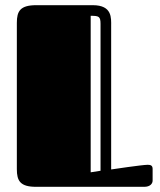

<svg xmlns="http://www.w3.org/2000/svg" viewBox="-20 -721 619 741"><path d="M45 -68C45 -23 58 0 119 0H537C559 0 569 -12 569 -24V-69C569 -82 562 -85 550 -85C529 -85 409 -67 409 -67C409 -297 409 -620 409 -620C409 -651 414 -701 338 -701H120C58 -701 45 -678 45 -633ZM368 -62 330 -56V-660C361 -660 368 -658 368 -629Z"/></svg>

Font: Fascinate Inline
Style: Regular
Weight: 900
Designer: Astigmatic (AOETI)
Foundry: Astigmatic (AOETI)
Version: Version 1.000